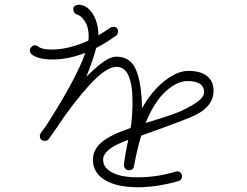

<svg xmlns="http://www.w3.org/2000/svg" viewBox="-20 -790 1040 810"><path d="M881 -407Q881 -334 781 -294Q761 -287 756 -284Q656 -246 576 -218Q560 -168 545 -88Q542 -72 523 -72Q515 -72 509 -78Q503 -84 503 -93L505 -113Q509 -143 521 -200Q463 -179 439 -158.5Q415 -138 415 -117Q415 -82 453.5 -62Q492 -42 560 -42Q643 -42 721 -66Q723 -67 728 -67Q737 -67 742.5 -61Q748 -55 748 -46Q748 -31 733 -26Q641 0 563 0Q473 0 422.5 -30.5Q372 -61 372 -116Q372 -158 407.5 -189Q443 -220 531 -250Q539 -297 539 -366Q539 -430 523 -469Q507 -508 471 -508Q428 -508 358.5 -432.5Q289 -357 217 -248L186 -204Q181 -196 168 -196Q148 -196 148 -218Q148 -223 155 -233Q170 -252 182 -271Q305 -465 340 -567Q268 -539 201 -539Q141 -539 113 -561Q106 -567 106 -577Q106 -585 112 -591.5Q118 -598 127 -599Q134 -599 141 -594Q156 -581 199 -581Q270 -581 353 -619Q354 -626 354 -638Q354 -676 338 -700Q322 -724 307 -728Q289 -733 289 -753Q289 -761 296.5 -765.5Q304 -770 314 -770Q335 -770 354 -752.5Q373 -735 384 -706Q395 -677 395 -644V-641Q418 -654 445 -673Q450 -677 458 -677Q478 -677 478 -657Q478 -645 469 -639Q422 -606 386 -588Q373 -538 344 -466Q385 -507 416 -529Q447 -551 471 -551Q532 -551 555 -492.5Q578 -434 579 -333Q620 -406 674 -448.5Q728 -491 775 -491Q826 -491 853.5 -469Q881 -447 881 -407ZM841 -401Q841 -448 771 -448Q727 -448 679 -404.5Q631 -361 594 -271Q667 -293 704 -306Q741 -319 761 -330Q801 -350 821 -367Q841 -384 841 -401Z"/></svg>

Font: Tsukimi Rounded Light
Style: Regular
Weight: 300
Designer: Takashi Funayama
Foundry: Takashi Funayama
Version: Version 1.032; ttfautohint (v1.8.3)